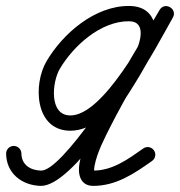

<svg xmlns="http://www.w3.org/2000/svg" viewBox="-45 -583 589 628"><path d="M-25 -80.4C-25 -80.4 -25 -80.4 -25 -80.4C-24.2 -15.9 26.5 23.3 87.9 25C192.5 27.8 391.9 -296.5 439.7 -384C476.4 -451.1 482 -562.6 377.9 -563.5C266 -564.5 161.1 -474.2 107.2 -382.7C62.4 -306.7 69 -155.7 185.1 -155.4C330 -155 460.4 -420.3 520.3 -525.4C528.5 -539.8 521.9 -553.2 511.1 -559.4C500.3 -565.7 485.4 -564.7 477 -550.4C414 -442.6 347.9 -336.5 289.4 -226.1C260.9 -172.2 226 -109.9 215 -49.2C208.8 -15.1 216.4 25 260 25C335 25 393.8 -15.1 452.4 -56.6C463.7 -64.6 466.4 -80.2 458.4 -91.4C450.4 -102.7 434.8 -105.4 423.6 -97.4C423.6 -97.4 423.6 -97.4 423.6 -97.4C374.2 -62.5 323.3 -25 260 -25C258.7 -25 261.7 -23.1 262.7 -22.3C264.3 -21.1 262.6 -26.3 262.7 -28.4C263.2 -32.3 263.7 -36.2 264.1 -40.1C272.9 -86 297.7 -132.6 318.7 -174C323.8 -183.7 328.7 -193.2 333.6 -202.7C391.7 -312.5 457.5 -418 520.2 -525.2C528.6 -539.5 521.8 -552.9 511 -559.2C500.1 -565.5 485.1 -564.6 476.9 -550.2C432 -471.4 293.1 -205.1 185.2 -205.4C113.6 -205.6 126.1 -316.3 150.3 -357.3C194.8 -432.8 284.1 -514.3 377.4 -513.5C436.5 -513 412.9 -439.2 395.8 -408C360.5 -343.3 158.1 -23.1 89.2 -25C54.7 -25.9 25.4 -43.7 25 -81C24.8 -94.8 13.5 -105.8 -0.3 -105.7C-14.1 -105.5 -25.2 -94.2 -25 -80.4Z"/></svg>

Font: FRB American Cursive Guidelines Semibold
Style: Italic
Weight: 600
Italic angle: -25°
Version: Version 2.0;Modular Font Editor K font №1